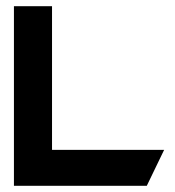

<svg xmlns="http://www.w3.org/2000/svg" viewBox="-20 -600 566 620"><path d="M25 0H454L510 -116H148V-580H25Z"/></svg>

Font: Charger Sport
Style: UltExt
Weight: 1000
Designer: Jasper
Foundry: Cannot Into Space Fonts
Version: Version 1.1